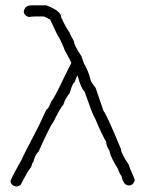

<svg xmlns="http://www.w3.org/2000/svg" viewBox="-20 -700 528 710"><path d="M95.2 -680.2H151.9Q206.5 -659.2 206.5 -635.3Q222.2 -600.6 237.8 -578.6Q237.8 -575.2 253.4 -547.4Q253.4 -533.2 280.8 -492.7Q290.5 -466.8 290.5 -465.3Q304.7 -442.4 314 -408.7Q314 -398.9 333.5 -375.5L362.8 -289.6Q372.6 -280.8 427.2 -148.9Q427.2 -133.8 456.5 -90.3Q456.5 -85.4 476.1 -41.5Q478 -38.1 478 -31.7Q471.7 -14.2 456.5 -14.2Q436.5 -14.2 429.2 -49.3Q422.9 -55.7 415.5 -76.7Q389.6 -116.7 384.3 -143.1Q372.6 -160.2 372.6 -176.3Q360.8 -193.4 331.5 -262.2Q322.3 -277.3 308.1 -318.8L292.5 -361.8Q278.8 -374 267.1 -420.4Q264.6 -420.4 255.4 -395Q249 -395 237.8 -356Q221.2 -335.9 214.4 -313Q205.1 -305.2 177.2 -248.5Q166 -236.3 122.6 -139.2Q110.4 -129.9 103 -100.1Q99.6 -100.1 95.2 -82.5Q81.5 -65.9 56.2 -16.1Q46.4 -10.3 40.5 -10.3Q19 -13.7 19 -31.7Q26.9 -51.3 60.1 -109.9Q60.1 -113.3 122.6 -232.9L151.9 -295.4Q158.7 -295.4 169.4 -324.7Q179.7 -334.5 218.3 -416.5L243.7 -467.3Q243.7 -470.7 218.3 -516.1Q218.3 -520.5 200.7 -557.1Q191.9 -569.3 165.5 -627.4Q145 -639.2 140.1 -639.2H112.8Q102.1 -639.2 85.4 -637.2Q67.9 -643.6 67.9 -658.7Q73.2 -680.2 95.2 -680.2Z"/></svg>

Font: CEF Fonts CJK
Style: Regular
Weight: 400
Designer: PartyBoss (派对大魔王)
Version: Release 2.25